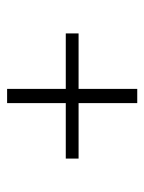

<svg xmlns="http://www.w3.org/2000/svg" viewBox="47 -610 406 540"><g transform="rotate(90 250.0 -340.0)"><path d="M270 -157H230V-322H74V-358H230V-523H270V-358H426V-322H270Z"/></g></svg>

Font: Iosevka Curly Slab Extralight
Style: Regular
Weight: 200
Monospace: yes
Designer: Belleve Invis
Foundry: Belleve Invis
Version: Version 22.1.2; ttfautohint (v1.8.4)